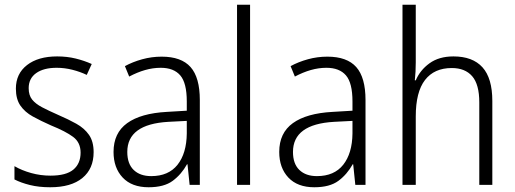

<svg xmlns="http://www.w3.org/2000/svg" viewBox="-20 -780 2174 810"><path d="M375 -138Q375 -68 327.5 -29Q280 10 192 10Q144 10 106 0.5Q68 -9 41 -23V-79Q72 -61 111.5 -50Q151 -39 193 -39Q259 -39 289.5 -64.5Q320 -90 320 -136Q320 -179 288.5 -202.5Q257 -226 195 -251Q152 -270 118.5 -288.5Q85 -307 66 -334.5Q47 -362 47 -406Q47 -469 94 -505.5Q141 -542 221 -542Q263 -542 299.5 -533Q336 -524 367 -510L346 -464Q319 -477 286 -485.5Q253 -494 219 -494Q164 -494 132.5 -471.5Q101 -449 101 -408Q101 -378 115.5 -360Q130 -342 157.5 -327.5Q185 -313 226 -295Q268 -277 302 -258Q336 -239 355.5 -211Q375 -183 375 -138Z M662 -541Q745 -541 784 -497Q823 -453 823 -358V0H780L771 -87H769Q745 -44 708.5 -17Q672 10 607 10Q536 10 497.5 -31Q459 -72 459 -139Q459 -219 516.5 -260.5Q574 -302 684 -308L768 -313V-352Q768 -430 740.5 -462Q713 -494 658 -494Q625 -494 592 -484.5Q559 -475 525 -457L507 -501Q540 -519 580 -530Q620 -541 662 -541ZM690 -266Q517 -256 517 -139Q517 -89 544 -63Q571 -37 618 -37Q691 -37 729 -85Q767 -133 768 -217V-270Z M1035 0H980V-760H1035Z M1361 -541Q1444 -541 1483 -497Q1522 -453 1522 -358V0H1479L1470 -87H1468Q1444 -44 1407.5 -17Q1371 10 1306 10Q1235 10 1196.5 -31Q1158 -72 1158 -139Q1158 -219 1215.5 -260.5Q1273 -302 1383 -308L1467 -313V-352Q1467 -430 1439.5 -462Q1412 -494 1357 -494Q1324 -494 1291 -484.5Q1258 -475 1224 -457L1206 -501Q1239 -519 1279 -530Q1319 -541 1361 -541ZM1389 -266Q1216 -256 1216 -139Q1216 -89 1243 -63Q1270 -37 1317 -37Q1390 -37 1428 -85Q1466 -133 1467 -217V-270Z M1734 -517Q1734 -496 1733 -478Q1732 -460 1730 -441H1734Q1752 -484 1792 -513Q1832 -542 1893 -542Q1974 -542 2015.5 -496Q2057 -450 2057 -354V0H2002V-348Q2002 -424 1972 -458.5Q1942 -493 1886 -493Q1812 -493 1773 -442.5Q1734 -392 1734 -289V0H1678V-760H1734Z"/></svg>

Font: Noto Sans Sinhala SemiCondensed Light
Style: Regular
Weight: 300
Width: 4
Designer: Jelle Bosma - Monotype Design Team
Foundry: Monotype Imaging Inc.
Version: Version 2.006; ttfautohint (v1.8.4.7-5d5b)